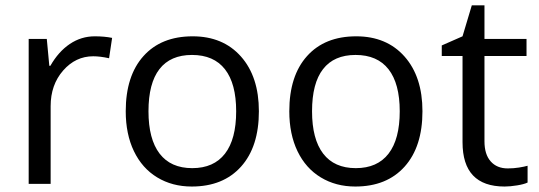

<svg xmlns="http://www.w3.org/2000/svg" viewBox="-20 -679 1989 709"><path d="M330.1 -544.9Q365.7 -544.9 394 -539.1L382.8 -463.9Q349.6 -471.2 324.2 -471.2Q259.3 -471.2 213.1 -418.5Q167 -365.7 167 -287.1V0H85.9V-535.2H152.8L162.1 -436H166Q195.8 -488.3 237.8 -516.6Q279.8 -544.9 330.1 -544.9Z M936 -268.1Q936 -137.2 870.1 -63.7Q804.2 9.8 688 9.8Q616.2 9.8 560.5 -23.9Q504.9 -57.6 474.6 -120.6Q444.3 -183.6 444.3 -268.1Q444.3 -398.9 509.8 -471.9Q575.2 -544.9 691.4 -544.9Q803.7 -544.9 869.9 -470.2Q936 -395.5 936 -268.1ZM528.3 -268.1Q528.3 -165.5 569.3 -111.8Q610.4 -58.1 689.9 -58.1Q769.5 -58.1 810.8 -111.6Q852.1 -165 852.1 -268.1Q852.1 -370.1 810.8 -423.1Q769.5 -476.1 689 -476.1Q609.4 -476.1 568.8 -423.8Q528.3 -371.6 528.3 -268.1Z M1540 -268.1Q1540 -137.2 1474.1 -63.7Q1408.2 9.8 1292 9.8Q1220.2 9.8 1164.6 -23.9Q1108.9 -57.6 1078.6 -120.6Q1048.3 -183.6 1048.3 -268.1Q1048.3 -398.9 1113.8 -471.9Q1179.2 -544.9 1295.4 -544.9Q1407.7 -544.9 1473.9 -470.2Q1540 -395.5 1540 -268.1ZM1132.3 -268.1Q1132.3 -165.5 1173.3 -111.8Q1214.4 -58.1 1293.9 -58.1Q1373.5 -58.1 1414.8 -111.6Q1456.1 -165 1456.1 -268.1Q1456.1 -370.1 1414.8 -423.1Q1373.5 -476.1 1293 -476.1Q1213.4 -476.1 1172.9 -423.8Q1132.3 -371.6 1132.3 -268.1Z M1855 -57.1Q1876.5 -57.1 1896.5 -60.3Q1916.5 -63.5 1928.2 -66.9V-4.9Q1915 1.5 1889.4 5.6Q1863.8 9.8 1843.3 9.8Q1688 9.8 1688 -153.8V-472.2H1611.3V-511.2L1688 -544.9L1722.2 -659.2H1769V-535.2H1924.3V-472.2H1769V-157.2Q1769 -108.9 1792 -83Q1814.9 -57.1 1855 -57.1Z"/></svg>

Font: f07686384
Style: Regular
Weight: 400
Foundry: Ascender Corporation
Version: Version 1.10